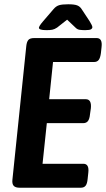

<svg xmlns="http://www.w3.org/2000/svg" viewBox="-20 -878 496 898"><path d="M72 0Q52 0 44 -9Q36 -18 38 -37L103 -663Q105 -682 112.5 -691Q120 -700 140 -700H432Q460 -700 455 -658L452 -630Q449 -607 441.5 -597.5Q434 -588 420 -588H228L210 -414H381Q409 -414 405 -372L401 -344Q399 -322 391.5 -312Q384 -302 369 -302H199L179 -112H370Q398 -112 393 -70L390 -42Q388 -19 380.5 -9.5Q373 0 358 0ZM198 -737Q178 -737 170 -740Q162 -743 162 -748Q162 -751 166 -758Q170 -765 182 -779L231 -836Q242 -849 256 -853.5Q270 -858 299 -858Q327 -858 340.5 -853Q354 -848 362 -835L399 -779Q412 -758 412 -751Q412 -745 405.5 -741Q399 -737 378 -737Q364 -737 353 -738.5Q342 -740 334 -748L294 -786L247 -749Q235 -741 224.5 -739Q214 -737 198 -737Z"/></svg>

Font: Asap Condensed Condensed SemiBold
Style: Italic
Weight: 600
Width: 3
Italic angle: -6°
Designer: Pablo Cosgaya
Foundry: Omnibus-Type
Version: Version 3.001; ttfautohint (v1.8.4.7-5d5b)